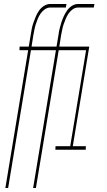

<svg xmlns="http://www.w3.org/2000/svg" viewBox="-20 -755 540 968"><path d="M7 193 122 -502H78L79 -520H125L135 -580Q137 -596 140.5 -612Q144 -628 149.5 -643.5Q155 -659 161.5 -674Q168 -689 178 -703Q188 -717 203 -726Q218 -735 234 -735H315L312 -717H233Q219 -717 206 -708Q193 -699 184.5 -686.5Q176 -674 170.5 -660.5Q165 -647 160.5 -633Q156 -619 153.5 -605Q151 -591 148 -577L139 -520H265L275 -580Q277 -596 281 -612Q285 -628 290 -643.5Q295 -659 302 -674Q309 -689 319 -703Q329 -717 343.5 -726Q358 -735 374 -735H456L453 -717H373Q359 -717 346.5 -708Q334 -699 325.5 -686.5Q317 -674 311.5 -660.5Q306 -647 301 -633Q296 -619 293.5 -605Q291 -591 288 -577L279 -520H430L347 -18H413L412 0H259L260 -18H334L414 -502H276L161 193H147L262 -502H136L21 193Z"/></svg>

Font: Iosevka SS18 Thin
Style: Italic
Weight: 100
Italic angle: -9°
Monospace: yes
Designer: Belleve Invis
Foundry: Belleve Invis
Version: Version 25.1.1; ttfautohint (v1.8.4)